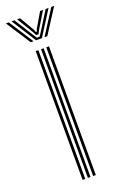

<svg xmlns="http://www.w3.org/2000/svg" viewBox="-172 -800 522 841"><g transform="rotate(-20 89.5 -379.5)"><path d="M107.2 0V-600H119.8V0ZM58 0V-600H70.5V0ZM82.8 0V-600H95V0ZM-23.2 -758.8H-9.8L63.8 -644.2H50.8ZM3 -758.8H16.5L69.8 -673.8L83 -653.8H95.8L108.8 -673.8L162 -758.8H175.5L103 -644.2H75.8ZM29 -758.8H42.8L83.5 -689.2L86.8 -678.8H92.2L95.2 -689.2L136.2 -758.8H149.8L103.5 -682.5L95 -665.5H83.8L75.2 -682.5ZM188.5 -758.8H201.8L128 -644.2H114.8Z"/></g></svg>

Font: Big Shoulders Inline Text Light
Style: Regular
Weight: 300
Designer: Patric King
Foundry: XO Type Co
Version: Version 1.000